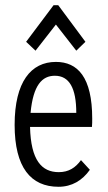

<svg xmlns="http://www.w3.org/2000/svg" viewBox="-20 -705 415 735"><path d="M116 -511 194 -611 272 -511 307 -545 203 -685H185L80 -545ZM204 10C255 10 295 -14 324 -55L290 -92C269 -63 243 -46 205 -46C140 -46 98 -91 95 -219H332C333 -230 333 -239 333 -251C333 -410 277 -468 194 -468C99 -468 36 -392 36 -227C36 -64 98 10 204 10ZM97 -273C107 -379 141 -415 190 -415C245 -415 272 -368 272 -273Z"/></svg>

Font: Inconsolata Condensed Thin
Style: Regular
Weight: 100
Width: 3
Monospace: yes
Designer: Raph Levien, Cyreal, Brenton Simpson
Foundry: Raph Levien, Cyreal, Google
Version: Version 3.100